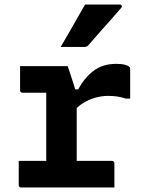

<svg xmlns="http://www.w3.org/2000/svg" viewBox="-20 -831 640 851"><path d="M185 -66V-134Q185 -151 185 -167.5Q185 -184 185 -201.5Q185 -219 185 -235Q185 -266 185 -297Q185 -328 185 -359Q185 -390 185 -420H166Q145 -420 122.5 -420Q100 -420 80 -420Q75 -420 72 -423Q69 -426 69 -431Q69 -458 69 -484.5Q69 -511 69 -538Q80 -538 95 -538Q110 -538 126.5 -538Q143 -538 161 -538Q179 -538 199 -538Q219 -538 239.5 -538Q260 -538 280 -538Q280 -538 284 -526Q288 -514 294 -496Q300 -478 306 -459.5Q312 -441 316 -426.5Q320 -412 320 -409Q320 -367 320 -324.5Q320 -282 320 -239Q320 -196 320 -152Q320 -108 320 -64ZM291 -435H327Q353 -485 394 -516.5Q435 -548 495 -548Q519 -548 533.5 -544Q548 -540 554 -534Q556 -533 556.5 -530.5Q557 -528 557 -524Q557 -491 557 -459Q557 -427 557 -394H538Q516 -401 498.5 -403.5Q481 -406 458 -406Q431 -406 402.5 -398Q374 -390 349 -374.5Q324 -359 303 -334ZM63 -118H475Q480 -118 482 -116.5Q484 -115 485.5 -113Q487 -111 487 -107Q487 -88 487 -71Q487 -54 487 -36.5Q487 -19 487 0H74Q69 0 66 -3Q63 -6 63 -11Q63 -30 63 -47.5Q63 -65 63 -82Q63 -99 63 -118ZM357 -811Q400 -811 434.5 -811Q469 -811 510 -811Q517 -811 519.5 -806Q522 -801 517 -796Q493 -768 470.5 -742.5Q448 -717 424.5 -691Q401 -665 372 -631Q370 -628 365.5 -625.5Q361 -623 355 -623Q326 -623 300.5 -623Q275 -623 249 -623Q267 -654 285 -685Q303 -716 321 -748Q339 -780 357 -811Z"/></svg>

Font: RecMonoLinear Nerd Font Mono
Style: Bold
Weight: 700
Monospace: yes
Version: Version 1.085; ttfautohint (v1.8.4.7-5d5b);Nerd Fonts 3.2.1